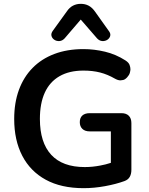

<svg xmlns="http://www.w3.org/2000/svg" viewBox="-20 -971 776 1001"><path d="M416 10Q299 10 218.5 -34Q138 -78 96 -159Q54 -240 54 -351Q54 -435 78.5 -502Q103 -569 149.5 -616.5Q196 -664 263 -689.5Q330 -715 415 -715Q471 -715 527.5 -701.5Q584 -688 634 -656Q651 -645 655.5 -632.5Q660 -620 660 -610Q660 -603 657 -591.5Q654 -580 643 -568Q632 -556 622 -554Q612 -552 608 -552Q595 -552 579 -561Q541 -583 502 -593Q463 -603 415 -603Q341 -603 290 -573.5Q239 -544 213.5 -488Q188 -432 188 -351Q188 -228 247 -164Q306 -100 422 -100Q462 -100 503 -108Q531 -113 558 -122V-286H448Q423 -286 409.5 -299Q396 -312 396 -334Q396 -357 409.5 -369Q423 -381 448 -381H613Q638 -381 651.5 -367.5Q665 -354 665 -329V-86Q665 -64 656.5 -49Q648 -34 629 -27Q585 -11 528 -0.5Q471 10 416 10ZM317 -771Q305 -758 290 -757Q275 -756 263.5 -763.5Q252 -771 248.5 -783.5Q245 -796 255 -810L328 -911Q342 -932 360.5 -941.5Q379 -951 401 -951Q424 -951 442 -941.5Q460 -932 475 -911L547 -810Q558 -796 554.5 -783.5Q551 -771 539.5 -763.5Q528 -756 513 -757Q498 -758 486 -771L401 -869Z"/></svg>

Font: Nunito
Style: Bold
Weight: 700
Designer: Vernon Adams
Foundry: Vernon Adams
Version: Version 3.602